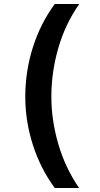

<svg xmlns="http://www.w3.org/2000/svg" viewBox="-20 -812 496 957"><path d="M253 125Q182 29 144 -89.5Q106 -208 106 -329Q106 -457 144 -576.5Q182 -696 253 -792H375Q305 -692 270.5 -572Q236 -452 236 -330Q236 -213 270.5 -94.5Q305 24 374 125Z"/></svg>

Font: Noto Sans Bengali UI
Style: Bold
Weight: 700
Designer: Jelle Bosma - Monotype Design Team
Foundry: Monotype Imaging Inc.
Version: Version 2.003; ttfautohint (v1.8.4.7-5d5b)